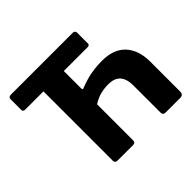

<svg xmlns="http://www.w3.org/2000/svg" viewBox="-169 -954 1167 1167"><g transform="rotate(-45 414.0 -371.0)"><path d="M643 0Q631 0 625.5 -5.5Q620 -11 620 -25V-256Q620 -290 610 -315Q600 -340 577.5 -354Q555 -368 517 -368Q482 -368 450 -360Q418 -352 383 -330V-464Q383 -452 397 -459Q454 -481 499 -488.5Q544 -496 592 -496Q692 -496 743.5 -439.5Q795 -383 795 -284V-29Q795 0 768 0ZM227 0Q218 0 213 -5.5Q208 -11 208 -21V-712Q208 -730 215.5 -736Q223 -742 241 -742H358Q372 -742 377.5 -736.5Q383 -731 383 -717V-23Q383 -11 378.5 -5.5Q374 0 364 0ZM52 -616Q33 -616 33 -631V-724Q33 -732 38 -737Q43 -742 53 -742H585Q595 -742 600 -737Q605 -732 605 -724V-631Q605 -616 587 -616Z"/></g></svg>

Font: Libre Franklin
Style: Bold
Weight: 700
Designer: Pablo Impallari, Rodrigo Fuenzalida, Nhung Nguyen
Foundry: Impallari Type
Version: Version 3.000